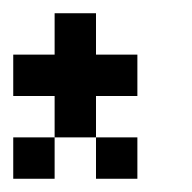

<svg xmlns="http://www.w3.org/2000/svg" viewBox="-20 -520 290 290"><path d="M62.5 -437.5V-500H125V-437.5ZM0 -250V-312.5H62.5V-250ZM125 -250V-312.5H187.5V-250ZM0 -375V-437.5H62.5V-375ZM125 -375V-437.5H187.5V-375ZM62.5 -312.5V-375H125V-312.5ZM62.5 -375V-437.5H125V-375Z"/></svg>

Font: AprilSans
Style: Regular
Weight: 400
Designer: typesprite
Version: Version 1.001;PS 001.001;hotconv 1.0.88;makeotf.lib2.5.64775